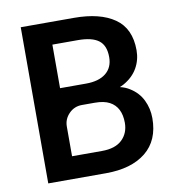

<svg xmlns="http://www.w3.org/2000/svg" viewBox="-74 -697 701 764"><g transform="rotate(-10 276.5 -315.5)"><path d="M446 -312Q480 -291 496.5 -257Q513 -223 513 -184Q513 -94 454.5 -47Q396 0 293 0H60V-631H275Q380 -631 439 -590Q498 -549 498 -461Q498 -422 479.5 -389.5Q461 -357 424 -336Q417 -332 407 -328Q429 -323 446 -312ZM275 -541H172V-365H277Q329 -365 357.5 -388Q386 -411 386 -453Q386 -500 359 -520.5Q332 -541 275 -541ZM402 -185Q402 -216 391 -238Q380 -260 357.5 -272Q335 -284 298 -284H246Q215 -284 193.5 -262Q172 -240 172 -210V-90H293Q347 -90 374.5 -116.5Q402 -143 402 -185Z"/></g></svg>

Font: Placeholder Sans Medium
Style: Regular
Weight: 500
Designer: The Branx Europe S.L
Version: Version 1.006;Fontself Maker 3.5.7